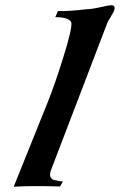

<svg xmlns="http://www.w3.org/2000/svg" viewBox="-20 -707 455 729"><path d="M414 -682C413 -685 409 -687 402 -687C395 -687 381 -684 358 -679C335 -674 319 -672 309 -672C266 -667 230 -664 200 -665L190 -642C213 -642 229 -639 240 -633C244 -631 247 -628 250 -624C255 -611 244 -565 219 -485C199 -421 180 -366 162 -321L32 2C81 -1 140 -1 208 1L219 -18C212 -18 204 -19 195 -22C178 -23 170 -31 170 -45C170 -48 171 -52 172 -57C325 -456 397 -645 389 -624L408 -656C415 -668 417 -677 414 -682Z"/></svg>

Font: GFS Pyrsos
Style: Regular
Weight: 400
Designer: George Matthiopoulos
Foundry: George Matthiopoulos
Version: Version 1.0